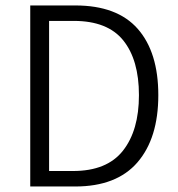

<svg xmlns="http://www.w3.org/2000/svg" viewBox="-20 -677 646 697"><path d="M89.8 0V-657.2H253.4Q405.3 -657.2 480 -572.3Q554.7 -487.3 554.7 -331.5Q554.7 -175.3 479 -87.6Q403.3 0 252.9 0ZM158.2 -56.2H245.1Q368.2 -56.2 426.3 -129.9Q484.4 -203.6 484.4 -331.5Q484.4 -459.5 427.5 -530.3Q370.6 -601.1 248 -601.1H158.2Z"/></svg>

Font: Varta Light Light
Style: Regular
Weight: 300
Version: Version 1.004